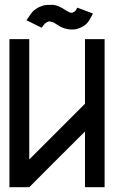

<svg xmlns="http://www.w3.org/2000/svg" viewBox="-20 -784 478 804"><path d="M418 0H335.9V-233.4Q179.7 -78.1 102.5 0H19.5V-620.1H102.5V-116.2L335.9 -349.6V-620.1H418ZM197.3 -692.4Q188.5 -695.3 182.6 -693.4Q171.9 -690.4 164.1 -680.7Q156.2 -670.9 154.3 -668Q132.8 -678.7 90.8 -699.2Q92.8 -703.1 110.4 -727.5Q128.9 -752 164.1 -761.7Q173.8 -763.7 187.5 -763.7H203.1Q226.6 -760.7 254.9 -741.2Q260.7 -737.3 269.5 -733.4Q278.3 -728.5 284.2 -731.4Q291 -733.4 296.9 -740.2Q301.8 -748 303.7 -752Q325.2 -744.1 369.1 -727.5Q368.2 -723.6 353.5 -699.2Q338.9 -673.8 305.7 -664.1Q300.8 -662.1 294.9 -661.1Q288.1 -660.2 280.3 -660.2Q267.6 -660.2 251 -665Q234.4 -669.9 214.8 -683.6Q205.1 -690.4 197.3 -692.4Z"/></svg>

Font: mr_KirucoupageG
Style: Regular
Weight: 400
Designer: Jan Henkel
Version: Version 1.00 May 25, 2020, initial release